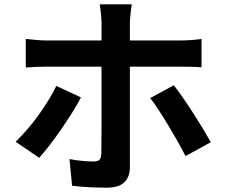

<svg xmlns="http://www.w3.org/2000/svg" viewBox="-20 -821 1040 887"><path d="M354 -371Q337 -338 312 -298.5Q287 -259 260.5 -220.5Q234 -182 207.5 -148Q181 -114 161 -92L52 -166Q77 -190 104 -221Q131 -252 156 -286.5Q181 -321 203 -356.5Q225 -392 240 -424ZM580 -513V-48Q580 -4 554.5 21Q529 46 475 46Q435 46 393 44Q351 42 313 37L301 -86Q333 -80 363 -77.5Q393 -75 412 -75Q432 -75 439.5 -83Q447 -91 448 -111Q448 -120 448.5 -150Q449 -180 449 -221Q449 -262 449 -308Q449 -354 449 -395.5Q449 -437 449 -468.5Q449 -500 449 -512V-513H195Q172 -513 146 -512Q120 -511 99 -509V-641Q122 -639 147 -636.5Q172 -634 195 -634H449V-714Q449 -734 446 -761Q443 -788 441 -801H589Q588 -796 586.5 -785Q585 -774 583.5 -761.5Q582 -749 581 -736Q580 -723 580 -713V-634H812Q834 -634 862.5 -636Q891 -638 911 -641V-510Q888 -512 861 -512.5Q834 -513 813 -513ZM783 -427Q802 -403 825.5 -369Q849 -335 872.5 -298.5Q896 -262 917.5 -226.5Q939 -191 954 -164L837 -100Q821 -132 800 -169Q779 -206 757 -242.5Q735 -279 713.5 -312Q692 -345 674 -368Z"/></svg>

Font: SpoqaHanSansJP-Bold
Style: Regular
Weight: 700
Designer: [Source Han Sans]
Ryoko NISHIZUKA  (kana & ideographs); Paul D. Hunt (Latin, Greek & Cyrillic); Wenlong ZHANG  (bopomofo
Foundry: Spoqa (http://bi.spoqa.com)
Version: Version 1.002.20150607